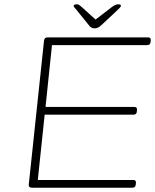

<svg xmlns="http://www.w3.org/2000/svg" viewBox="-20 -874 722 894"><path d="M129 0Q112 0 114 -15L185 -685Q187 -700 201 -700H670Q683 -700 682 -686L681 -678Q680 -664 665 -664H222L192 -376H606Q619 -376 618 -362L617 -354Q616 -340 601 -340H188L156 -36H601Q614 -36 613 -22L612 -14Q611 0 596 0ZM531 -854Q543 -854 543 -847Q543 -843 537.5 -837.5Q532 -832 526 -826L451 -756Q436 -742 422 -742Q412 -742 406.5 -745Q401 -748 396 -754L337 -827Q333 -832 328 -837.5Q323 -843 323 -846Q323 -854 338 -854Q343 -854 348 -851Q353 -848 363 -839L425 -783L498 -839Q511 -849 518 -851.5Q525 -854 531 -854Z"/></svg>

Font: Asap Expanded Expanded Thin
Style: Italic
Weight: 100
Width: 7
Italic angle: -6°
Designer: Pablo Cosgaya
Foundry: Omnibus-Type
Version: Version 3.001; ttfautohint (v1.8.4.7-5d5b)